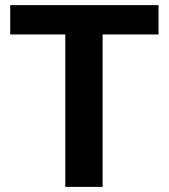

<svg xmlns="http://www.w3.org/2000/svg" viewBox="-20 -731 660 751"><path d="M600.1 -710.9V-596.2H381.3V0H235.4V-596.2H20V-710.9Z"/></svg>

Font: Vazirmatn RD
Style: Bold
Weight: 700
Designer: Saber Rastikerdar
Foundry: Saber Rastikerdar
Version: Version 32.102